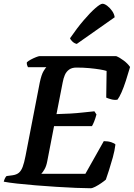

<svg xmlns="http://www.w3.org/2000/svg" viewBox="-30 -1003 713 1023"><path d="M453 0Q423 0 375 -2Q327 -4 271 -7.5Q215 -11 160 -15.5Q105 -20 60 -25Q15 -30 -10 -35Q-8 -44 -3.5 -53Q1 -62 5 -65L36 -69Q58 -72 70.5 -82.5Q83 -93 91 -114.5Q99 -136 106 -172L182 -564Q191 -606 202 -624Q213 -642 217 -645H119Q117 -649 114.5 -655.5Q112 -662 113 -671Q120 -678 134 -685.5Q148 -693 162 -698.5Q176 -704 181 -704H589Q607 -697 629 -680.5Q651 -664 663 -646Q652 -608 640.5 -572.5Q629 -537 617.5 -511Q606 -485 596 -472Q580 -469 562 -474Q544 -479 536 -483L538 -625Q526 -629 502 -633Q478 -637 446 -640Q414 -643 377 -643Q353 -643 338 -632Q323 -621 315.5 -603.5Q308 -586 304 -564L271 -395Q312 -396 345.5 -398Q379 -400 410.5 -403.5Q442 -407 473 -410L484 -393Q478 -371 471.5 -355Q465 -339 460 -331H258L222 -145Q217 -118 207.5 -101.5Q198 -85 190 -77H425L523 -251Q546 -251 563.5 -245Q581 -239 585 -233Q581 -200 571 -164Q561 -128 551 -97Q541 -66 534 -46Q525 -38 509 -27Q493 -16 477.5 -8Q462 0 453 0ZM379 -769Q366 -772 356 -781.5Q346 -791 343 -799Q380 -853 415.5 -894.5Q451 -936 478 -959.5Q505 -983 516 -983Q527 -983 541.5 -972Q556 -961 567.5 -944.5Q579 -928 581 -911Z"/></svg>

Font: Texturina 12pt
Style: Bold Italic
Weight: 700
Italic angle: -11°
Designer: Guillermo Torres Carreño
Foundry: Omnibus-Type
Version: Version 1.002